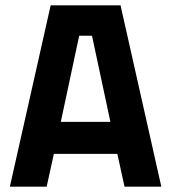

<svg xmlns="http://www.w3.org/2000/svg" viewBox="-20 -700 642 720"><path d="M17 0 170 -680H432L585 0H447L420 -123H182L155 0ZM277 -566 208 -243H394L325 -566Z"/></svg>

Font: Titillium-CLs Web
Style: CLs-Bold
Weight: 700
Version: Version 1.002;PS 57.000;hotconv 1.0.70;makeotf.lib2.5.55311